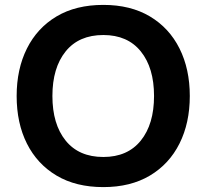

<svg xmlns="http://www.w3.org/2000/svg" viewBox="-20 -752 843 784"><path d="M48 -360Q48 -470 90 -554Q132 -638 211 -685Q290 -732 402 -732Q513 -732 592 -685Q671 -638 713 -554Q755 -470 755 -360Q755 -250 713 -166Q671 -82 592 -35Q513 12 402 12Q290 12 211 -35Q132 -82 90 -165.5Q48 -249 48 -360ZM194 -360Q194 -245 248 -178Q302 -111 402 -111Q501 -111 555 -178Q609 -245 609 -360Q609 -475 555 -542Q501 -609 402 -609Q302 -609 248 -542Q194 -475 194 -360Z"/></svg>

Font: Kufam SemiBold
Style: Regular
Weight: 600
Designer: Wael Morcos, Artur Schmal
Foundry: Original Type
Version: Version 1.300; ttfautohint (v1.8.3)